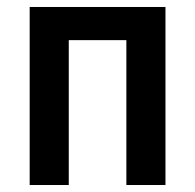

<svg xmlns="http://www.w3.org/2000/svg" viewBox="-20 -530 559 550"><path d="M65 0V-510H454V0H342V-415H177V0Z"/></svg>

Font: Saira Semi Condensed Medium
Style: Regular
Weight: 500
Width: 4
Designer: Hector Gatti with collaboration of the Omnibus-Type team
Foundry: Omnibus-Type
Version: Version 1.001; ttfautohint (v1.8)